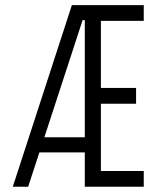

<svg xmlns="http://www.w3.org/2000/svg" viewBox="-20 -713 626 733"><path d="M28.8 0 254.4 -693.4H528.8V-633.3H365.2V-377.4H499.5V-316.9H365.2V-60.1H528.8V0H303.7V-131.3H130.4L87.4 0ZM149.4 -189H303.7V-636.2H295.4Z"/></svg>

Font: CaskaydiaCove NFP Light
Style: Regular
Weight: 300
Designer: Aaron Bell
Foundry: Saja Typeworks
Version: Version 2111.001; VTT 6.35;Nerd Fonts 3.1.1